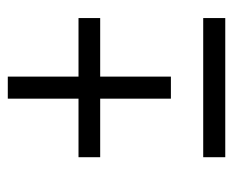

<svg xmlns="http://www.w3.org/2000/svg" viewBox="-74 -538 612 505"><g transform="rotate(-90 232.5 -286.0)"><path d="M225 -143V-329H71V-386H225V-572H283V-386H437V-329H283V-143ZM71 0V-58H437V0Z"/></g></svg>

Font: Noto Serif Condensed
Style: Italic
Weight: 400
Width: 3
Italic angle: -12°
Designer: Monotype Design Team
Foundry: Monotype Imaging Inc.
Version: Version 2.014; ttfautohint (v1.8.4.7-5d5b)